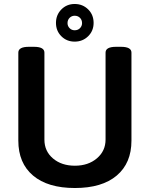

<svg xmlns="http://www.w3.org/2000/svg" viewBox="-20 -937 752 964"><path d="M72 -231V-673Q72 -702 125 -702H150Q203 -702 203 -673V-236Q203 -178 246 -141.5Q289 -105 356 -105Q423 -105 466.5 -142Q510 -179 510 -236V-673Q510 -702 563 -702H587Q640 -702 640 -673V-231Q640 -118 566 -55.5Q492 7 356 7Q220 7 146 -55.5Q72 -118 72 -231ZM261 -822Q261 -862 288 -889.5Q315 -917 355 -917Q395 -917 422.5 -890Q450 -863 450 -822Q450 -782 422.5 -755Q395 -728 355 -728Q315 -728 288 -755Q261 -782 261 -822ZM392 -821Q392 -837 381.5 -847.5Q371 -858 355 -858Q340 -858 329.5 -847.5Q319 -837 319 -821Q319 -806 329.5 -795.5Q340 -785 355 -785Q371 -785 381.5 -795.5Q392 -806 392 -821Z"/></svg>

Font: Asap-SemiBold
Style: Regular
Weight: 600
Designer: Pablo Cosgaya
Foundry: Omnibus-Type
Version: Version 2.000; ttfautohint (v1.8)